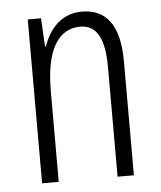

<svg xmlns="http://www.w3.org/2000/svg" viewBox="-44 -581 521 621"><g transform="rotate(-5 216.0 -271.0)"><path d="M244 -542C178 -542 138 -496 119 -440H116L111 -532H68V0H122V-295C122 -431 165 -494 235 -494C286 -494 313 -452 313 -357V0H366V-370C366 -488 323 -542 244 -542Z"/></g></svg>

Font: Noto Sans Thai Looped ExtraCondensed Light
Style: Regular
Weight: 300
Width: 2
Designer: Sasikarn Vongin, Ben Mitchell
Foundry: The Fontpad Ltd
Version: Version 1.001